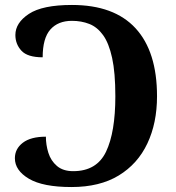

<svg xmlns="http://www.w3.org/2000/svg" viewBox="-20 -744 708 774"><path d="M268 10Q153 10 96.5 -23.5Q40 -57 40 -106Q40 -144 72 -168.5Q104 -193 165 -193Q165 -160 175 -128Q185 -96 209.5 -75Q234 -54 275 -54Q370 -54 407.5 -132.5Q445 -211 445 -356Q445 -451 432 -510.5Q419 -570 395.5 -602.5Q372 -635 340 -647.5Q308 -660 270 -660Q214 -660 183 -625Q152 -590 152 -513Q91 -513 66.5 -539.5Q42 -566 42 -603Q42 -652 96.5 -688Q151 -724 270 -724Q440 -724 526.5 -630Q613 -536 613 -356Q613 -248 574 -165.5Q535 -83 458.5 -36.5Q382 10 268 10Z"/></svg>

Font: Noto Serif
Style: Bold
Weight: 700
Designer: Monotype Design Team
Foundry: Monotype Imaging Inc.
Version: Version 2.014